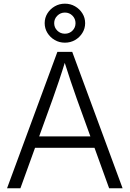

<svg xmlns="http://www.w3.org/2000/svg" viewBox="-20 -1004 691 1024"><path d="M17.6 0 286.1 -727.5H365.2L633.8 0H562L389.2 -478Q374.5 -519 357.2 -570.6Q339.8 -622.1 316.4 -696.3H334Q311 -621.6 293.5 -569.8Q275.9 -518.1 261.7 -478L88.9 0ZM144 -215.8V-276.4H506.8V-215.8ZM326.2 -776.4Q296.4 -776.4 272 -790.5Q247.6 -804.7 232.9 -828.4Q218.3 -852.1 218.3 -880.4Q218.3 -909.2 232.9 -932.6Q247.6 -956.1 272 -970.2Q296.4 -984.4 326.2 -984.4Q356 -984.4 380.4 -970.2Q404.8 -956.1 419.4 -932.6Q434.1 -909.2 434.1 -880.4Q434.1 -852.1 419.4 -828.4Q404.8 -804.7 380.4 -790.5Q356 -776.4 326.2 -776.4ZM326.2 -824.2Q350.1 -824.2 366.5 -840.6Q382.8 -856.9 382.8 -880.4Q382.8 -903.8 366.5 -920.4Q350.1 -937 326.2 -937Q302.7 -937 285.9 -920.4Q269 -903.8 269 -880.4Q269 -856.9 285.6 -840.6Q302.2 -824.2 326.2 -824.2Z"/></svg>

Font: Inter 24pt Light
Style: Regular
Weight: 300
Designer: Rasmus Andersson
Foundry: rsms
Version: Version 4.001;git-66647c0bb